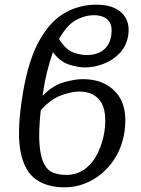

<svg xmlns="http://www.w3.org/2000/svg" viewBox="-20 -790 603 820"><path d="M256 10Q182 10 134 -23.5Q86 -57 69 -136.5Q52 -216 72 -355Q94 -512 140.5 -602.5Q187 -693 251 -731.5Q315 -770 391 -770Q464 -770 500 -735Q536 -700 528 -641Q521 -595 492 -564Q463 -533 422.5 -517.5Q382 -502 343 -502Q312 -502 274 -514.5Q236 -527 206 -567Q193 -531 181.5 -485Q170 -439 162 -381Q204 -424 250.5 -438Q297 -452 334 -452Q425 -452 476 -394.5Q527 -337 512 -230Q502 -159 464.5 -104.5Q427 -50 372 -20Q317 10 256 10ZM381 -725Q341 -725 302.5 -703Q264 -681 232 -623Q262 -577 293 -566Q324 -555 350 -555Q397 -555 423.5 -578Q450 -601 455 -638Q462 -683 441.5 -704Q421 -725 381 -725ZM318 -399Q285 -399 240.5 -382.5Q196 -366 154 -319Q144 -225 149 -170Q154 -115 169.5 -87.5Q185 -60 209.5 -51.5Q234 -43 263 -43Q309 -43 343 -68.5Q377 -94 397.5 -136Q418 -178 426 -228Q438 -316 409 -357.5Q380 -399 318 -399Z"/></svg>

Font: Noto Serif SemiCondensed
Style: Italic
Weight: 400
Width: 4
Italic angle: -12°
Designer: Monotype Design Team
Foundry: Monotype Imaging Inc.
Version: Version 2.013